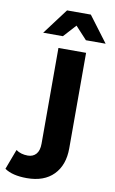

<svg xmlns="http://www.w3.org/2000/svg" viewBox="-181 -742 585 978"><g transform="rotate(10 111.0 -252.5)"><path d="M-85 158 -46 54Q-21 72 15 72Q42 72 58 54Q74 36 74 0V-495H217V-1Q217 86 168 136Q119 186 30 186Q-45 186 -85 158ZM205 -558 145 -623 86 -558H-16L84 -691H207L307 -558Z"/></g></svg>

Font: Montserrat Ace
Style: Bold
Weight: 700
Designer: Julieta Ulanovsky
Foundry: Julieta Ulanovsky
Version: Version 1